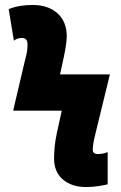

<svg xmlns="http://www.w3.org/2000/svg" viewBox="-20 -744 487 774"><path d="M414 -1V-131Q396 -123 375 -123Q354 -123 354 -140Q354 -161 363 -198L423 -444H222L237 -513Q249 -570 249 -598Q249 -657 211.5 -690.5Q174 -724 111 -724Q55 -724 15 -707L36 -580Q50 -591 68 -591Q91 -591 91 -565Q91 -548 88.5 -534Q86 -520 81 -502L33 -298H229L209 -207Q202 -174 200 -148.5Q198 -123 198 -105Q198 -50 234 -20Q270 10 326 10Q354 10 378.5 6Q403 2 414 -1Z"/></svg>

Font: Noto Sans Display Condensed Black
Style: Regular
Weight: 900
Width: 3
Designer: Monotype Design team
Foundry: Monotype Imaging Inc.
Version: 1.000